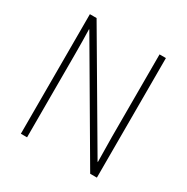

<svg xmlns="http://www.w3.org/2000/svg" viewBox="-163 -853 966 993"><g transform="rotate(30 320.0 -357.0)"><path d="M547 0H507L130 -644H128Q129 -609 129.5 -574Q130 -539 130 -497V0H93V-714H133L509 -73H511Q511 -108 510 -148.5Q509 -189 509 -221V-714H547Z"/></g></svg>

Font: Noto Sans Arabic SemCond ExtLt
Style: Regular
Weight: 200
Width: 4
Designer: Monotype Design Team, Nadine Chahine, Nizar Qandah and Khaled Hosny
Foundry: Monotype Imaging Inc.
Version: Version 2.012; ttfautohint (v1.8.4.7-5d5b)